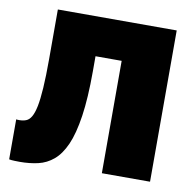

<svg xmlns="http://www.w3.org/2000/svg" viewBox="-80 -780 881 875"><g transform="rotate(10 361.0 -343.0)"><path d="M67 14Q60 14 43 13.5Q26 13 18 11V-174Q21 -173 33 -173Q50 -173 64 -178.5Q78 -184 88 -201.5Q98 -219 104.5 -251Q111 -283 114.5 -337Q118 -391 118 -470V-700H668V0H445V-520H324V-450Q324 -326 311.5 -242Q299 -158 276.5 -107.5Q254 -57 222.5 -30.5Q191 -4 152 5Q113 14 67 14Z"/></g></svg>

Font: Golos Text ExtraBold
Style: Regular
Weight: 800
Designer: A.Korolkova, Vitaly Kuzmin
Foundry: ParaType Ltd
Version: Version 2.004